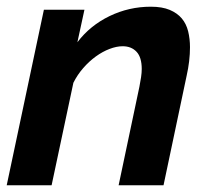

<svg xmlns="http://www.w3.org/2000/svg" viewBox="-24 -553 626 573"><path d="M107 -524H228L207 -427Q245 -477 303 -505Q361 -533 426 -533Q460 -533 482.5 -523.5Q505 -514 518.5 -498Q532 -482 537.5 -459.5Q543 -437 543 -412Q543 -392 540.5 -370.5Q538 -349 533 -327L464 0H330L392 -294Q395 -309 397 -322.5Q399 -336 399 -347Q399 -382 383.5 -398.5Q368 -415 342 -415Q324 -415 303 -407Q282 -399 262 -384.5Q242 -370 224.5 -350Q207 -330 195 -306L130 0H-4Z"/></svg>

Font: PTCRaleway
Style: Bold Italic
Weight: 700
Italic angle: -12°
Designer: Matt McInerney, Pablo Impallari, Rodrigo Fuenzalida
Foundry: Matt McInerney, Pablo Impallari, Rodrigo Fuenzalida
Version: Version 3.000g; ttfautohint (v1.5) -l 8 -r 28 -G 28 -x 14 -D